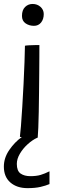

<svg xmlns="http://www.w3.org/2000/svg" viewBox="-36 -694 347 970"><path d="M128.5 -674Q152.5 -674 168.8 -659.2Q185 -644.5 185 -623Q185 -597 171.5 -580.2Q158 -563.5 135.5 -563.5Q111.5 -563.5 93.2 -576Q75 -588.5 75 -613.5Q75 -643.5 90.8 -658.8Q106.5 -674 128.5 -674ZM154.5 2Q153.5 2 152 2Q128.5 12.5 104.5 34Q80.5 55.5 64.8 82Q49 108.5 49 134Q49 169.5 68 182.8Q87 196 117.5 196Q147.5 196 168.8 189.8Q190 183.5 214 171.5V236Q195.5 244 168.8 250.2Q142 256.5 103 256.5Q49.5 256.5 16.5 228Q-16.5 199.5 -16.5 147.5Q-16.5 103.5 11 63.5Q38.5 23.5 74 -1.5Q68.5 -2 64.5 -2.5Q66.5 -15.5 69.8 -56.5Q73 -97.5 76.5 -153.8Q80 -210 83 -269.5Q86 -329 87.8 -380.5Q89.5 -432 90 -463Q97 -464.5 111.5 -465.2Q126 -466 141 -466.2Q156 -466.5 163 -466.5Q163 -446 162.8 -408.2Q162.5 -370.5 162.2 -323Q162 -275.5 161.2 -225Q160.5 -174.5 159.8 -128.5Q159 -82.5 157.5 -48Q156 -13.5 154.5 2Z"/></svg>

Font: Grandstander Light
Style: Regular
Weight: 300
Designer: Tyler Finck
Foundry: Etcetera Type Co
Version: Version 1.200; ttfautohint (v1.8.3)